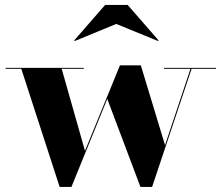

<svg xmlns="http://www.w3.org/2000/svg" viewBox="-20 -728 878 758"><path d="M439 -633.5 275 -566 273 -568.5 395 -708.5H484L606 -568.5L604 -566ZM315.5 -132.5 453.5 -470H536L631.5 -155L732 -456.5H627.5V-460H833V-456.5H736.5L580.5 10H534.5L403.5 -337.5L262 10H215.5L64 -456.5H2V-460H310.5V-456.5H223.5Z"/></svg>

Font: Bodoni* 48
Style: Bold
Weight: 700
Version: Version 2.2